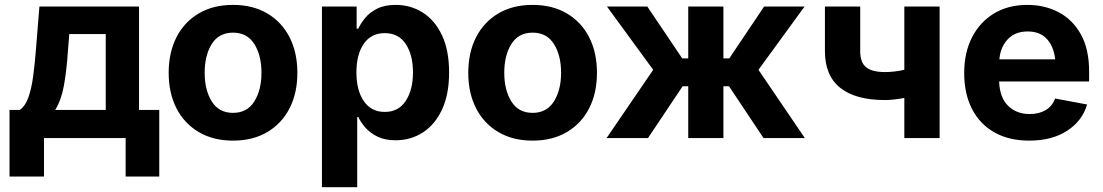

<svg xmlns="http://www.w3.org/2000/svg" viewBox="-20 -573 4579 797"><path d="M19.5 159.7V-116.7H62Q85.4 -132.8 98.4 -170.2Q111.3 -207.5 117.9 -258.3Q124.5 -309.1 128.9 -364.3L143.6 -545.9H557.1V-116.7H641.1V159.7H501.5V0H162.6V159.7ZM209 -116.7H418.9V-431.6H267.6L262.2 -364.3Q256.3 -276.4 244.9 -215.6Q233.4 -154.8 209 -116.7Z M947.3 10.7Q865.2 10.7 805.2 -24.7Q745.1 -60.1 712.6 -123.3Q680.2 -186.5 680.2 -270.5Q680.2 -355 712.6 -418.5Q745.1 -481.9 805.2 -517.3Q865.2 -552.7 947.3 -552.7Q1029.3 -552.7 1089.4 -517.3Q1149.4 -481.9 1181.9 -418.5Q1214.4 -355 1214.4 -270.5Q1214.4 -186.5 1181.9 -123.3Q1149.4 -60.1 1089.4 -24.7Q1029.3 10.7 947.3 10.7ZM947.3 -104.5Q1005.9 -104.5 1035.6 -151.9Q1065.4 -199.2 1065.4 -271Q1065.4 -343.3 1035.6 -390.4Q1005.9 -437.5 947.3 -437.5Q888.7 -437.5 859.1 -390.4Q829.6 -343.3 829.6 -271Q829.6 -199.2 859.1 -151.9Q888.7 -104.5 947.3 -104.5Z M1316.4 204.1V-545.9H1460.4V-454.1H1467.3Q1477.1 -475.6 1495.8 -498.5Q1514.6 -521.5 1545.7 -537.1Q1576.7 -552.7 1623 -552.7Q1683.6 -552.7 1733.9 -521.5Q1784.2 -490.2 1814.2 -427.7Q1844.2 -365.2 1844.2 -272Q1844.2 -181.2 1814.9 -118.4Q1785.6 -55.7 1735.4 -23.2Q1685.1 9.3 1622.1 9.3Q1577.6 9.3 1546.9 -5.9Q1516.1 -21 1496.8 -43.2Q1477.5 -65.4 1467.3 -87.4H1462.9V204.1ZM1577.1 -108.4Q1634.3 -108.4 1664.3 -154.3Q1694.3 -200.2 1694.3 -272.5Q1694.3 -344.2 1664.6 -389.9Q1634.8 -435.5 1577.1 -435.5Q1520.5 -435.5 1490 -391.1Q1459.5 -346.7 1459.5 -272.5Q1459.5 -198.2 1490.2 -153.3Q1521 -108.4 1577.1 -108.4Z M2190.9 10.7Q2108.9 10.7 2048.8 -24.7Q1988.8 -60.1 1956.3 -123.3Q1923.8 -186.5 1923.8 -270.5Q1923.8 -355 1956.3 -418.5Q1988.8 -481.9 2048.8 -517.3Q2108.9 -552.7 2190.9 -552.7Q2272.9 -552.7 2333 -517.3Q2393.1 -481.9 2425.5 -418.5Q2458 -355 2458 -270.5Q2458 -186.5 2425.5 -123.3Q2393.1 -60.1 2333 -24.7Q2272.9 10.7 2190.9 10.7ZM2190.9 -104.5Q2249.5 -104.5 2279.3 -151.9Q2309.1 -199.2 2309.1 -271Q2309.1 -343.3 2279.3 -390.4Q2249.5 -437.5 2190.9 -437.5Q2132.3 -437.5 2102.8 -390.4Q2073.2 -343.3 2073.2 -271Q2073.2 -199.2 2102.8 -151.9Q2132.3 -104.5 2190.9 -104.5Z M2498 0 2691.4 -283.2 2499.5 -545.9H2667L2812 -330.6H2836.9V-545.9H2982.9V-330.6H3007.3L3151.9 -545.9H3319.8L3128.4 -283.2L3320.8 0H3149.4L3006.3 -214.8H2982.9V0H2836.9V-214.8H2813.5L2669.9 0Z M3653.3 -157.7Q3531.7 -157.7 3468 -208.3Q3404.3 -258.8 3404.3 -360.8V-545.9H3550.8V-360.8Q3550.8 -313 3575.7 -293.5Q3600.6 -273.9 3653.3 -273.9Q3692.4 -273.9 3733.9 -283.2V-545.9H3880.4V0H3733.9V-166.5Q3714.4 -162.6 3693.4 -160.2Q3672.4 -157.7 3653.3 -157.7Z M4252 10.7Q4168.5 10.7 4107.9 -23.4Q4047.4 -57.6 4014.9 -120.6Q3982.4 -183.6 3982.4 -270Q3982.4 -354.5 4014.9 -418Q4047.4 -481.4 4106.2 -517.1Q4165 -552.7 4244.6 -552.7Q4315.9 -552.7 4374 -522.5Q4432.1 -492.2 4466.6 -430.7Q4501 -369.1 4501 -275.9V-234.9H4127.4Q4129.9 -168 4164.6 -133.8Q4199.2 -99.6 4254.4 -99.6Q4293 -99.6 4320.6 -116Q4348.1 -132.3 4359.9 -164.1L4492.7 -139.2Q4472.7 -71.3 4409.9 -30.3Q4347.2 10.7 4252 10.7ZM4128.4 -326.7H4359.9Q4354.5 -379.9 4325.7 -411.1Q4296.9 -442.4 4246.1 -442.4Q4193.4 -442.4 4163.1 -409.9Q4132.8 -377.4 4128.4 -326.7Z"/></svg>

Font: Inter
Style: Bold
Weight: 700
Designer: Rasmus Andersson
Foundry: rsms
Version: Version 4.001;git-9221beed3